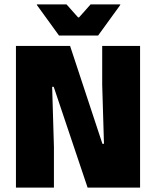

<svg xmlns="http://www.w3.org/2000/svg" viewBox="-20 -847 704 867"><path d="M296.5 -639.5 442.5 -197.5H449.5L441.5 -464.5V-639.5H612.5V0H375.5L222.5 -455H215.5L223.5 -184V0H52V-639.5ZM246.5 -686.5 146.5 -824.5V-827H280.5L332.5 -768.5H337L389 -827H523V-824.5L423 -686.5Z"/></svg>

Font: Anek Latin Medium ExtraBold
Style: Regular
Weight: 800
Version: Version 1.003